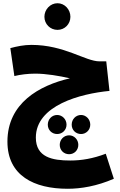

<svg xmlns="http://www.w3.org/2000/svg" viewBox="-20 -898 744 1189"><path d="M336 -713C381 -713 416 -749 416 -794C416 -839 381 -878 336 -878C291 -878 255 -839 255 -794C255 -749 291 -713 336 -713ZM399 271C481 271 579 255 685 209L635 54C556 84 485 96 415 96C304 96 202 76 202 -46C202 -246 479 -318 658 -335L638 -518H597C508 -518 380 -620 174 -620C129 -620 85 -611 44 -600L69 -427C105 -436 153 -442 198 -442C266 -442 348 -428 413 -413C223 -369 26 -259 26 -21C26 190 191 271 399 271ZM334 -68C366 -68 392 -93 392 -126C392 -159 366 -186 334 -186C301 -186 276 -159 276 -126C276 -93 301 -68 334 -68ZM482 -68C513 -68 539 -93 539 -126C539 -159 513 -186 482 -186C449 -186 424 -159 424 -126C424 -93 449 -68 482 -68ZM408 57C440 57 465 32 465 -1C465 -33 440 -60 408 -60C375 -60 350 -33 350 -1C350 32 375 57 408 57Z"/></svg>

Font: Noto Sans Arabic UI SmCn Bk
Style: Regular
Weight: 900
Width: 4
Designer: Monotype Design Team, Nadine Chahine and Nizar Qandah
Foundry: Monotype Imaging Inc.
Version: Version 2.010